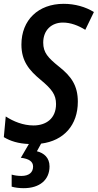

<svg xmlns="http://www.w3.org/2000/svg" viewBox="-21 -744 511 1004"><path d="M103 240C186 240 238 197 238 126C238 81 209 56 172 47L194 7C313 -8 386 -90 386 -212C386 -296 352 -345 287 -396C230 -442 205 -469 205 -521C205 -587 249 -626 308 -626C348 -626 388 -611 425 -588L470 -681C427 -708 371 -724 312 -724C179 -724 91 -639 91 -511C91 -424 132 -376 191 -327C250 -278 272 -249 272 -200C272 -124 220 -88 154 -88C100 -88 49 -109 9 -135L-1 -27C33 -6 76 7 130 9L88 81C131 86 152 101 152 127C152 158 130 176 91 176C72 176 53 173 40 169V232C57 237 79 240 103 240Z"/></svg>

Font: Noto Sans Display SemiCondensed Medium
Style: Italic
Weight: 500
Width: 4
Italic angle: -12°
Designer: Monotype Design Team
Foundry: Monotype Imaging Inc.
Version: Version 1.900